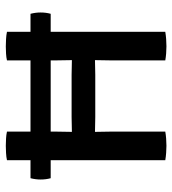

<svg xmlns="http://www.w3.org/2000/svg" viewBox="14 -603 593 661"><g transform="rotate(-90 310.5 -272.5)"><path d="M188 0Q177 2 163.8 3Q150.5 4 139 4Q128.5 4 114.5 3Q100.5 2 89.5 0V-394.5H27.5Q23 -410.5 23 -429Q23 -446.5 27.5 -464H89.5V-545Q100.5 -547.5 114.5 -548.2Q128.5 -549 139 -549Q150.5 -549 163.8 -548.2Q177 -547.5 188 -545V-464H433V-545Q443.5 -547.5 456.5 -548.2Q469.5 -549 481 -549Q492 -549 506 -548.2Q520 -547.5 531.5 -545V-464H593.5Q598 -446.5 598 -429.5Q598 -410.5 593.5 -394.5H531.5V0Q520 2 506.8 3Q493.5 4 481.5 4Q470 4 457 3Q444 2 433 0V-182Q433 -199.5 433.5 -212.5Q434 -225.5 434 -242Q427 -242 408.2 -241.5Q389.5 -241 383.5 -241H238Q231.5 -241 212.8 -241.5Q194 -242 187 -242Q187 -225.5 187.5 -212.5Q188 -199.5 188 -182ZM383.5 -322.5Q389.5 -322.5 408.2 -322Q427 -321.5 434 -321.5Q434 -337.5 433.5 -351Q433 -364.5 433 -382V-394.5H188V-382Q188 -364.5 187.5 -351Q187 -337.5 187 -321.5Q194 -321.5 212.8 -322Q231.5 -322.5 238 -322.5Z"/></g></svg>

Font: Signika Negative SC
Style: Regular
Weight: 400
Designer: Anna Giedryś
Foundry: Anna Giedryś
Version: Version 2.000; ttfautohint (v1.8.3) -l 8 -r 50 -G 200 -x 9 -